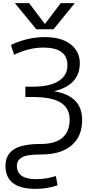

<svg xmlns="http://www.w3.org/2000/svg" viewBox="-20 -977 590 1227"><path d="M242 -57Q332 -57 378.5 -96.5Q425 -136 425 -213Q425 -285 368.5 -321Q312 -357 188 -357H142V-423H188Q298 -423 354.5 -459Q411 -495 411 -560Q411 -673 257 -673Q166 -673 70 -627L50 -690Q157 -740 267 -740Q371 -740 430.5 -694.5Q490 -649 490 -573Q490 -435 329 -395V-393Q505 -364 505 -210Q505 -105 437 -47.5Q369 10 245 10Q153 10 120.5 28.5Q88 47 88 82Q88 168 210 168Q276 168 337 148L348 207Q282 230 208 230Q15 230 15 83Q15 13 68 -22Q121 -57 242 -57ZM268 -825 368 -957H458L322 -790H212L75 -957H166L266 -825Z"/></svg>

Font: Mplus 1p
Style: Regular
Weight: 400
Version: Version 1.061